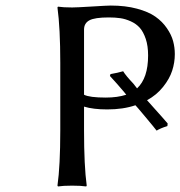

<svg xmlns="http://www.w3.org/2000/svg" viewBox="-20 -672 653 695"><path d="M198.2 -444.8Q198.2 -569.8 188 -645L189.9 -647.9Q208.5 -645 241.2 -645Q256.8 -645 312.5 -648.4Q368.2 -651.9 380.9 -651.9Q434.1 -651.9 475.8 -640.6Q517.6 -629.4 542.7 -611.6Q567.9 -593.8 584.2 -569.8Q600.6 -545.9 606.7 -522.9Q612.8 -500 612.8 -476.1Q612.8 -445.8 603.3 -416.3Q593.8 -386.7 570.3 -357.4Q546.9 -328.1 512.2 -309.1L514.2 -307.1L542 -275.9Q549.3 -267.6 565.2 -250Q581.1 -232.4 586.9 -225.1L585.9 -215.8Q560.1 -207.5 546.9 -199.2Q540.5 -208 502 -253.9L481 -278.8L470.2 -291Q425.8 -275.9 368.2 -275.9Q317.4 -275.9 284.2 -286.1V-200.2Q284.2 -71.3 293.9 0L292 2.9Q273.4 0 241.2 0Q208.5 0 189.9 2.9L188 0Q198.2 -71.3 198.2 -200.2ZM284.2 -564.9V-329.1Q304.2 -318.8 362.8 -318.8Q405.3 -318.8 437 -329.1L429.2 -338.9Q403.8 -369.1 377.9 -397L379.9 -403.8Q405.8 -408.2 425.8 -414.1Q435.1 -398.4 462.9 -369.1L476.1 -352.1Q516.1 -389.2 516.1 -471.2Q516.1 -505.9 507.6 -531.2Q499 -556.6 486.1 -571.3Q473.1 -585.9 453.6 -594.7Q434.1 -603.5 415.5 -606.2Q397 -608.9 374 -608.9Q322.8 -608.9 303.5 -598.4Q284.2 -587.9 284.2 -564.9Z"/></svg>

Font: Linear Smooth
Style: Regular
Weight: 400
Designer: Philipp H. Poll, Flanker
Foundry: Philipp H. Poll, reworked by Flanker
Version: Version 1.061 | FøM Fix